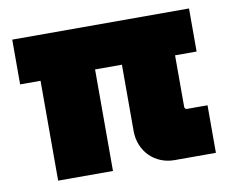

<svg xmlns="http://www.w3.org/2000/svg" viewBox="-63 -596 818 676"><g transform="rotate(-10 346.0 -258.5)"><path d="M93 0H289V-363H385V-126C385 -53 439 0 509 0H657V-170H584C579 -170 575 -173 575 -179V-363H652V-517H20V-357H93Z"/></g></svg>

Font: Finlandica Black
Style: Regular
Weight: 900
Designer: Niklas Ekholm, Juho Hiilivirta, Jaakko Suomalainen
Foundry: Helsinki Type Studio
Version: Version 2.000;Glyphs 3.2 (3202)